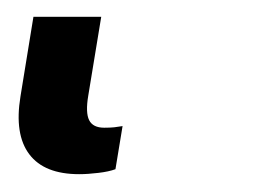

<svg xmlns="http://www.w3.org/2000/svg" viewBox="-20 38 308 224"><path d="M72.3 241.2Q31.7 241.2 14.2 218Q-3.4 194.8 3.9 150.4L19 57.6H98.1L83 149.4Q79.6 169.4 84 178.2Q88.4 187 101.6 187Q108.9 187 113.3 186.5Q117.7 186 123 185.1L114.7 235.4Q106.9 238.3 94.7 239.7Q82.5 241.2 72.3 241.2Z"/></svg>

Font: Adwaita Sans
Style: Italic
Weight: 400
Italic angle: -9.39999°
Designer: Rasmus Andersson
Foundry: rsms
Version: Version 4.001;git-9221beed3